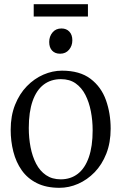

<svg xmlns="http://www.w3.org/2000/svg" viewBox="-20 -886 580 917"><path d="M31 -266Q31 -333 52 -385.5Q73 -438 108.2 -474.2Q143.5 -510.5 187.2 -529.5Q231 -548.5 276 -548.5Q361 -548.5 412.2 -509.8Q463.5 -471 486 -407.8Q508.5 -344.5 508.5 -271.5Q508.5 -205 487.8 -152.2Q467 -99.5 431.8 -63.2Q396.5 -27 353 -8Q309.5 11 264 11Q200.5 11 155.8 -11.5Q111 -34 83.8 -72.8Q56.5 -111.5 43.8 -161.5Q31 -211.5 31 -266ZM270 -29.5Q317.5 -29.5 351.8 -56Q386 -82.5 404.2 -134.8Q422.5 -187 422.5 -263.5Q422.5 -310.5 414 -354.2Q405.5 -398 387.8 -432.8Q370 -467.5 341.2 -487.8Q312.5 -508 271 -508Q223 -508 188.5 -481.8Q154 -455.5 135.8 -403.5Q117.5 -351.5 117.5 -274.5Q117.5 -226.5 126 -182.8Q134.5 -139 152.5 -104.2Q170.5 -69.5 199.8 -49.5Q229 -29.5 270 -29.5ZM266.5 -629.5Q243 -629.5 229 -644.2Q215 -659 215 -685.5Q215 -712 230.8 -731Q246.5 -750 273 -750H274Q297 -750 311.2 -735Q325.5 -720 325.5 -693.5Q325.5 -667 309.5 -648.2Q293.5 -629.5 267.5 -629.5ZM400 -866V-807H141V-866Z"/></svg>

Font: Merriweather 72pt Light
Style: Regular
Weight: 300
Version: Version 2.100